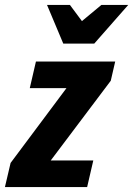

<svg xmlns="http://www.w3.org/2000/svg" viewBox="-44 -760 541 780"><path d="M-24 0 -1 -98 238 -418 259 -402H77L102 -510H424L406 -432L150 -92L129 -108H335L310 0ZM213 -583 147 -740H240L327 -623H227L368 -740H477L339 -583Z"/></svg>

Font: Instrument Sans Condensed
Style: Bold Italic
Weight: 700
Width: 3
Italic angle: -13°
Designer: Rodrigo Fuenzalida
Foundry: fragTYPE
Version: Version 1.000;gftools[0.9.28]